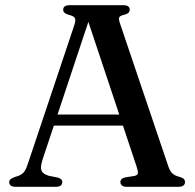

<svg xmlns="http://www.w3.org/2000/svg" viewBox="-20 -720 752 740"><path d="M172.5 -278.5H470.5L474 -236H168ZM220 -18Q220 -10 214.2 -5Q208.5 0 195.5 0H40.5Q27.5 0 21.5 -4.8Q15.5 -9.5 15.5 -17.5Q15.5 -24 19.2 -28Q23 -32 33.5 -36.5L53 -43Q67 -49 74.5 -59.8Q82 -70.5 90.5 -98L266.5 -623.5Q272.5 -641.5 269 -649.5Q265.5 -657.5 248 -662Q234.5 -665.5 229 -670.5Q223.5 -675.5 223.5 -682.5Q223.5 -691 229.8 -695.5Q236 -700 248.5 -700H455Q468 -700 474 -695.5Q480 -691 480 -683Q480 -675.5 474.8 -670.5Q469.5 -665.5 456.5 -662.5Q442 -659 439.5 -653Q437 -647 441.5 -632.5L627 -84Q633.5 -63 643 -53Q652.5 -43 670 -39Q684 -35 688.5 -30.2Q693 -25.5 693 -18Q693 -10 686.8 -5Q680.5 0 667.5 0H469Q456.5 0 450.2 -5Q444 -10 444 -18Q444 -25 448.5 -29.5Q453 -34 463.5 -36.5L498.5 -42Q511 -45 511.5 -53.2Q512 -61.5 506 -79.5L314.5 -654L329 -661L143.5 -103.5Q138 -85 138 -73.5Q138 -62 145.2 -54.8Q152.5 -47.5 168 -42.5L201 -36Q211 -33.5 215.5 -29.2Q220 -25 220 -18Z"/></svg>

Font: Fraunces Wonky
Style: Regular
Weight: 400
Version: Version 1.000;[b76b70a41]